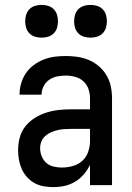

<svg xmlns="http://www.w3.org/2000/svg" viewBox="-20 -757 540 785"><path d="M197 8Q178 8 158 4.5Q138 1 121 -8.5Q104 -18 90.5 -33Q77 -48 69 -66Q61 -84 57.5 -103.5Q54 -123 54 -143Q54 -168 60.5 -193.5Q67 -219 83 -239.5Q99 -260 121 -274Q143 -288 167.5 -296Q192 -304 217.5 -307Q243 -310 269 -310H348V-355Q348 -375 341.5 -393.5Q335 -412 320.5 -425Q306 -438 287 -443Q268 -448 249 -448Q231 -448 213.5 -444.5Q196 -441 181.5 -431Q167 -421 158.5 -404.5Q150 -388 150 -370H60V-371Q60 -394 66.5 -416.5Q73 -439 86 -458Q99 -477 118 -491Q137 -505 158.5 -513.5Q180 -522 202.5 -525Q225 -528 249 -528Q273 -528 297 -524.5Q321 -521 343.5 -511.5Q366 -502 384.5 -486Q403 -470 415.5 -449Q428 -428 433 -404Q438 -380 438 -355V0H348V-83Q338 -62 322.5 -44Q307 -26 287 -14Q267 -2 244 3Q221 8 197 8ZM233 -72Q255 -72 277 -78Q299 -84 316 -99Q333 -114 340.5 -136Q348 -158 348 -180V-230H269Q255 -230 241 -229Q227 -228 213.5 -224.5Q200 -221 187.5 -215.5Q175 -210 164.5 -200.5Q154 -191 149 -178Q144 -165 144 -151Q144 -134 150.5 -118Q157 -102 169.5 -91Q182 -80 199 -76Q216 -72 233 -72ZM350 -603Q336 -603 323 -607Q310 -611 300.5 -620.5Q291 -630 287 -643Q283 -656 283 -670Q283 -684 287 -697Q291 -710 300.5 -719.5Q310 -729 323 -733Q336 -737 350 -737Q364 -737 377 -733Q390 -729 399.5 -719.5Q409 -710 413 -697Q417 -684 417 -670Q417 -656 413 -643Q409 -630 399.5 -620.5Q390 -611 377 -607Q364 -603 350 -603ZM150 -603Q136 -603 123 -607Q110 -611 100.5 -620.5Q91 -630 87 -643Q83 -656 83 -670Q83 -684 87 -697Q91 -710 100.5 -719.5Q110 -729 123 -733Q136 -737 150 -737Q164 -737 177 -733Q190 -729 199.5 -719.5Q209 -710 213 -697Q217 -684 217 -670Q217 -656 213 -643Q209 -630 199.5 -620.5Q190 -611 177 -607Q164 -603 150 -603Z"/></svg>

Font: Iosevka SS10 Medium
Style: Regular
Weight: 500
Monospace: yes
Designer: Belleve Invis
Foundry: Belleve Invis
Version: Version 28.0.6; ttfautohint (v1.8.4)